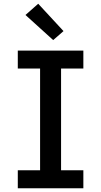

<svg xmlns="http://www.w3.org/2000/svg" viewBox="-20 -1005 540 1025"><path d="M75 0V-96H194V-639H75V-735H425V-639H306V-96H425V0ZM264 -791 116 -925 184 -985 319 -839Z"/></svg>

Font: Iosevka SS04
Style: Bold
Weight: 700
Monospace: yes
Designer: Belleve Invis
Foundry: Belleve Invis
Version: Version 19.0.0; ttfautohint (v1.8.4)